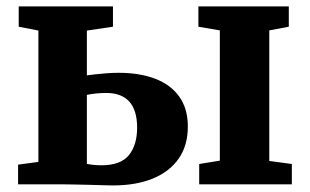

<svg xmlns="http://www.w3.org/2000/svg" viewBox="-20 -576 968 600"><path d="M602.5 0V-63.5L667 -74V-481L600 -492.5V-556H882.5V-492.5L821.5 -481V-73L892 -63.5V0ZM36.5 0V-61.5L100 -70V-480.5L38.5 -492.5V-556H333V-492.5L251.5 -480.5V-340.5Q262.5 -342 278.2 -343.8Q294 -345.5 312.8 -347Q331.5 -348.5 351 -348.5Q416 -348.5 464.8 -330Q513.5 -311.5 540.2 -274Q567 -236.5 567 -180.5Q567 -121.5 538.5 -80.5Q510 -39.5 457.5 -18Q405 3.5 332.5 3.5Q323.5 3.5 302.5 2.8Q281.5 2 256.2 1.5Q231 1 208.2 0.5Q185.5 0 172.5 0ZM297 -59.5Q357 -59.5 382.8 -91.2Q408.5 -123 408.5 -177Q408.5 -231.5 384 -258.5Q359.5 -285.5 312.5 -285.5Q295.5 -285.5 279.5 -283.8Q263.5 -282 251.5 -279.5V-64Q260 -62 272.2 -60.8Q284.5 -59.5 297 -59.5Z"/></svg>

Font: Merriweather ExtraBold
Style: Regular
Weight: 800
Version: Version 2.100